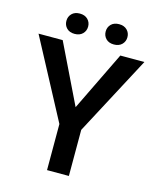

<svg xmlns="http://www.w3.org/2000/svg" viewBox="-127 -964 864 1053"><g transform="rotate(15 304.5 -438.0)"><path d="M3.4 0ZM304.2 -374 467.8 -710.9H604.5L366.2 -261.7V0H242.2V-261.7L3.4 -710.9H140.6ZM132.8 -818.4Q132.8 -842.8 149.2 -859.4Q165.5 -876 194.3 -876Q223.1 -876 239.7 -859.4Q256.3 -842.8 256.3 -818.4Q256.3 -793.9 239.7 -777.3Q223.1 -760.7 194.3 -760.7Q165.5 -760.7 149.2 -777.3Q132.8 -793.9 132.8 -818.4ZM356 -817.9Q356 -842.3 372.3 -858.9Q388.7 -875.5 417.5 -875.5Q446.3 -875.5 462.9 -858.9Q479.5 -842.3 479.5 -817.9Q479.5 -793.5 462.9 -776.9Q446.3 -760.3 417.5 -760.3Q388.7 -760.3 372.3 -776.9Q356 -793.5 356 -817.9Z"/></g></svg>

Font: Roboto Medium
Style: Regular
Weight: 500
Designer: Google
Version: Version 2.134; 2016; ttfautohint (v1.6)